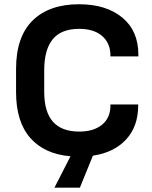

<svg xmlns="http://www.w3.org/2000/svg" viewBox="-20 -723 713 899"><path d="M497.1 -459V-462.9Q497.1 -521 458 -554.7Q419.9 -587.9 350.1 -587.9Q267.6 -587.9 227.5 -540Q187 -491.2 187 -393.1V-293.9Q187 -199.2 228 -152.8Q269 -106.9 351.1 -106.9Q418.9 -106.9 458.5 -139.6Q497.1 -171.9 497.1 -229V-233.9H627V-229Q627 -130.9 570.3 -69.8Q513.7 -8.8 415 5.9L354 155.8H234.9L310.1 8.8Q188.5 -1.5 122.1 -76.7Q55.2 -152.3 55.2 -292V-399.9Q55.2 -550.8 132.8 -627Q210.4 -703.1 350.1 -703.1Q477.1 -703.1 552.7 -640.6Q627.9 -578.6 627.9 -466.8V-459Z"/></svg>

Font: D-DIN Exp
Style: DINExp-Bold
Weight: 700
Width: 7
Designer: Charles Nix
Foundry: Datto Inc.
Version: Version 1.00